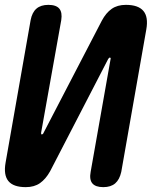

<svg xmlns="http://www.w3.org/2000/svg" viewBox="-28 -760 648 790"><path d="M574 -639 471 -53Q464 -21 446 -5.5Q428 10 397 10Q365 10 352 -5.5Q339 -21 345 -53L427 -517Q428 -520 427 -521.5Q426 -523 424 -523Q422 -523 420.5 -521.5Q419 -520 417 -517L178 -55Q160 -23 136.5 -6.5Q113 10 78 10Q27 10 6.5 -15Q-14 -40 -5 -91L98 -677Q104 -709 122 -724.5Q140 -740 171 -740Q203 -740 216 -724.5Q229 -709 224 -677L141 -213Q141 -210 141.5 -208.5Q142 -207 144 -207Q146 -207 148 -208.5Q150 -210 151 -213L391 -675Q408 -707 431.5 -723.5Q455 -740 490 -740Q541 -740 562 -715Q583 -690 574 -639Z"/></svg>

Font: Maple Mono
Style: Bold Italic
Weight: 700
Italic angle: -10°
Monospace: yes
Designer: subframe7536
Version: Version 7.000